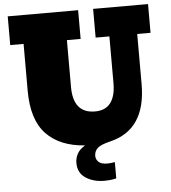

<svg xmlns="http://www.w3.org/2000/svg" viewBox="-64 -835 997 1121"><g transform="rotate(-5 434.5 -274.0)"><path d="M503.4 228.5Q439 228.5 393.6 199Q348.1 169.4 348.1 110.4Q348.1 82.5 361.6 57.1Q375 31.7 407.7 12.7Q259.8 2.4 180.7 -81.1Q101.6 -164.6 101.6 -334.5V-608.9H23.4V-777.3H436V-608.9H355.5V-334Q355.5 -179.7 483.4 -179.7Q544.4 -179.7 574.5 -219.7Q604.5 -259.8 604.5 -334V-608.9H523.9V-777.3H845.7V-608.9H767.6V-314.9Q767.6 -48.3 556.2 2.4Q498.5 16.1 480 34.2Q461.4 52.2 461.4 78.6Q461.4 100.1 477.1 114.7Q492.7 129.4 526.9 129.4Q549.8 129.4 572.3 125V220.2Q552.7 225.1 536.1 226.8Q519.5 228.5 503.4 228.5Z"/></g></svg>

Font: Bevan
Style: Regular
Weight: 400
Designer: Vernon Adams
Foundry: Vernon Adams
Version: Version 2.100; ttfautohint (v1.8.3)